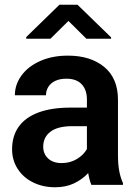

<svg xmlns="http://www.w3.org/2000/svg" viewBox="-20 -780 570 810"><path d="M344.3 -616.7 268.7 -691.7 193 -616.7H90.7V-623.7L230.7 -760H307L448.7 -622.3V-616.7ZM259.7 -448Q233.3 -448 214 -439.2Q194.7 -430.3 184.3 -414.2Q174 -398 174 -378L42.7 -378Q42.7 -423 70.5 -461.3Q98.3 -499.7 149.3 -522.5Q200.3 -545.3 266.7 -545.3Q362 -545.3 419.8 -497.5Q477.7 -449.7 477.7 -359V-127Q477.7 -87.3 483 -58.7Q488.3 -30 498.7 -8V0H365.7Q358.3 -15.7 352 -49.7Q326.7 -22.7 292 -6.3Q257.3 10 212.7 10Q161 10 119.5 -10.5Q78 -31 54.5 -67.7Q31 -104.3 31 -150Q31 -206.7 59.3 -246Q87.7 -285.3 142.8 -305.7Q198 -326 277 -326H346.7V-360Q346.7 -400.7 324.8 -424.3Q303 -448 259.7 -448ZM346.7 -151.3V-247.7H284.7Q223.3 -247.7 192.8 -224.3Q162.3 -201 162.3 -161Q162.3 -131 183 -111.5Q203.7 -92 239.7 -92Q276.7 -92 305 -109.5Q333.3 -127 346.7 -151.3Z"/></svg>

Font: FreesentationVF
Style: Regular
Weight: 400
Designer: glyphs from Roboto by Christian Robertson / Hangul glyphs from Noto Sans CJK(Source Han Sans) by Jang Soo-young and Kang
Foundry: PT&
Version: Version 2.001;Glyphs 3.3.1 (3343)